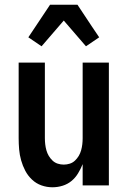

<svg xmlns="http://www.w3.org/2000/svg" viewBox="-20 -785 540 813"><path d="M202 8Q178 8 155.5 0Q133 -8 115.5 -24.5Q98 -41 87 -62Q76 -83 69.5 -106Q63 -129 61 -152.5Q59 -176 59 -200V-520H170V-200Q170 -187 171.5 -174Q173 -161 176.5 -148.5Q180 -136 186.5 -125Q193 -114 202.5 -105Q212 -96 224.5 -92Q237 -88 250 -88Q263 -88 275.5 -92Q288 -96 297.5 -105Q307 -114 313.5 -125Q320 -136 323.5 -148.5Q327 -161 328.5 -174Q330 -187 330 -200V-520H441V0H330V-90Q322 -70 310.5 -51Q299 -32 282.5 -18.5Q266 -5 245 1.5Q224 8 202 8ZM156 -589 100 -627 192 -765H308L369 -673L400 -627L344 -589L250 -698Z"/></svg>

Font: Iosevka
Style: Bold
Weight: 700
Monospace: yes
Designer: Belleve Invis
Foundry: Belleve Invis
Version: Version 32.5.0; ttfautohint (v1.8.4)